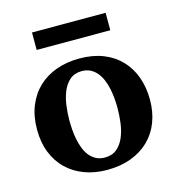

<svg xmlns="http://www.w3.org/2000/svg" viewBox="-102 -756 789 856"><g transform="rotate(-15 292.0 -327.5)"><path d="M403.8 -242.2Q403.8 -263.2 401.9 -286.4Q399.9 -309.6 395.3 -332Q390.6 -354.5 382.3 -374.5Q374 -394.5 361.6 -409.7Q349.1 -424.8 332 -433.8Q314.9 -442.9 292 -442.9Q258.3 -442.9 236.8 -424.3Q215.3 -405.8 203.4 -376.7Q191.4 -347.7 186.8 -313Q182.1 -278.3 182.1 -246.1Q182.1 -224.6 183.8 -201.2Q185.5 -177.7 190.2 -155.3Q194.8 -132.8 202.6 -112.8Q210.4 -92.8 222.9 -77.4Q235.4 -62 252.4 -53Q269.5 -43.9 293 -43.9Q327.1 -43.9 348.6 -62.3Q370.1 -80.6 382.3 -109.4Q394.5 -138.2 399.2 -173.3Q403.8 -208.5 403.8 -242.2ZM553.2 -241.2Q553.2 -185.1 535.4 -138.4Q517.6 -91.8 483.4 -58.3Q449.2 -24.9 400.1 -6.3Q351.1 12.2 289.1 12.2Q231.9 12.2 184.8 -5.4Q137.7 -22.9 103.8 -55.7Q69.8 -88.4 51 -135.5Q32.2 -182.6 32.2 -242.2Q32.2 -303.7 51.8 -351.6Q71.3 -399.4 106.2 -432.4Q141.1 -465.3 189.5 -482.7Q237.8 -500 295.9 -500Q357.9 -500 405.8 -481Q453.6 -461.9 486.3 -427.5Q519 -393.1 536.1 -345.7Q553.2 -298.3 553.2 -241.2ZM122.6 -585.9V-666.5H462.4V-585.9Z"/></g></svg>

Font: Charis SIL Eur
Style: Bold
Weight: 700
Foundry: SIL International
Version: Version 5.000